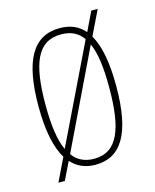

<svg xmlns="http://www.w3.org/2000/svg" viewBox="-97 -643 604 750"><g transform="rotate(-15 205.0 -268.0)"><path d="M91 -53 46 40H72L107 -32C132 -4 165 10 205 10C308 10 362 -73 362 -267C362 -361 349 -431 322 -477L370 -576H344L307 -499C282 -528 249 -542 207 -542C97 -542 48 -451 48 -267C48 -169 63 -99 91 -53ZM294 -474 104 -81C84 -123 76 -186 76 -267C76 -434 110 -517 205 -517C245 -517 274 -503 294 -474ZM206 -14C168 -14 139 -28 119 -56L308 -449C327 -407 334 -347 334 -267C334 -102 301 -14 206 -14Z"/></g></svg>

Font: Noto Serif Devanagari ExtraCondensed Thin
Style: Regular
Weight: 100
Width: 2
Designer: Universal Thirst, Indian Type Foundry and the Monotype Design Team
Foundry: Monotype Imaging Inc.
Version: Version 2.004